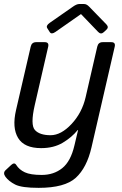

<svg xmlns="http://www.w3.org/2000/svg" viewBox="-27 -720 598 944"><path d="M205.6 -581.1Q197.3 -593.8 217.8 -607.9L332 -687.5Q350.1 -700.2 362.3 -700.2H386.7Q398.9 -700.2 411.1 -687.5L496.1 -600.1Q509.8 -585.9 495.6 -573.2L483.4 -562Q469.2 -548.8 455.6 -563L371.6 -650.4H370.6L245.6 -563Q226.1 -549.3 217.8 -562ZM51.8 -178.7 124 -490.7Q128.9 -512.7 150.9 -512.7H192.9Q214.8 -512.7 210 -490.7L143.6 -202.1Q121.6 -106 144.8 -80.6Q168 -55.2 221.7 -55.2Q273.4 -55.2 325 -110.6Q376.5 -166 394 -242.2L451.2 -490.7Q456.1 -512.7 478 -512.7H520Q542 -512.7 537.1 -490.7L422.9 4.4Q399.9 104.5 345.7 154.1Q291.5 203.6 163.1 203.6Q79.6 203.6 47.9 187.5Q16.1 171.4 0 149.4Q-14.2 129.9 1 116.2L28.3 90.8Q43.9 76.7 52.7 90.8Q67.4 114.3 95.2 127.2Q123 140.1 178.2 140.1Q237.3 140.1 279.1 106.7Q320.8 73.2 338.9 -4.9Q350.1 -54.7 356.9 -80.6H355Q326.2 -44.9 281.7 -18.3Q237.3 8.3 175.3 8.3Q92.3 8.3 62 -41.7Q31.7 -91.8 51.8 -178.7Z"/></svg>

Font: Istok
Style: Italic
Weight: 500
Italic angle: -13°
Designer: Andrey V. Panov
Foundry: Andrey V. Panov
Version: Version 1.0.3